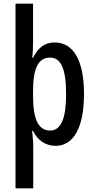

<svg xmlns="http://www.w3.org/2000/svg" viewBox="-20 -780 513 1040"><path d="M435 -270C435 -451 379 -550 276 -550C227 -550 189 -527 159 -467H155C158 -496 159 -526 159 -553V-760H64V240H160V6C160 -14 157 -39 154 -71H159C184 -18 229 10 282 10C380 10 435 -93 435 -270ZM338 -269C338 -160 319 -73 252 -73C188 -73 159 -132 159 -263V-286C159 -412 188 -468 251 -468C311 -468 338 -406 338 -269Z"/></svg>

Font: Noto Sans Malayalam ExtraCondensed Medium
Style: Regular
Weight: 500
Width: 2
Designer: Jelle Bosma - Monotype Design Team
Foundry: Monotype Imaging Inc.
Version: Version 2.104